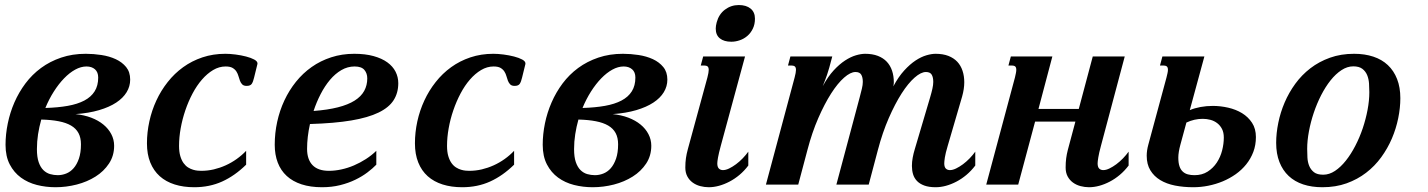

<svg xmlns="http://www.w3.org/2000/svg" viewBox="-20 -747 5780 777"><path d="M285.6 -285.2Q320.3 -281.7 349.1 -270.8Q377.9 -259.8 398.4 -242.9Q418.9 -226.1 430.4 -204.1Q441.9 -182.1 441.9 -157.2Q441.9 -116.7 421.1 -85.2Q400.4 -53.7 366.7 -32.5Q333 -11.2 290.5 -0.2Q248 10.7 204.6 10.7Q165.5 10.7 129.2 1.5Q92.8 -7.8 64.7 -28.3Q36.6 -48.8 19.5 -81.5Q2.4 -114.3 2.4 -161.1Q2.4 -203.6 11.5 -247.6Q20.5 -291.5 38.3 -332.5Q56.2 -373.5 83 -409.4Q109.9 -445.3 146 -471.9Q182.1 -498.5 227.5 -513.9Q272.9 -529.3 327.1 -529.3Q358.4 -529.3 390.4 -524.4Q422.4 -519.5 448.2 -507.6Q474.1 -495.6 490.5 -475.6Q506.8 -455.6 506.8 -424.8Q506.8 -397.5 492.4 -373.8Q478 -350.1 450.2 -331.8Q422.4 -313.5 381.1 -301.3Q339.8 -289.1 285.6 -285.2ZM129.4 -143.6Q129.4 -111.3 136.5 -90.8Q143.6 -70.3 155.5 -58.6Q167.5 -46.9 182.6 -42.5Q197.8 -38.1 213.9 -38.1Q231 -38.1 247.8 -44.7Q264.6 -51.3 277.8 -66.2Q291 -81.1 299.3 -105Q307.6 -128.9 307.6 -163.1Q307.6 -189.9 297.6 -208.5Q287.6 -227.1 267.6 -238.8Q247.6 -250.5 217.5 -256.3Q187.5 -262.2 147 -263.2Q138.7 -233.9 134 -203.9Q129.4 -173.8 129.4 -143.6ZM377.4 -433.1Q377.4 -455.1 364.3 -466.6Q351.1 -478 330.1 -478Q307.6 -478 284.4 -465.3Q261.2 -452.6 239.3 -429.9Q217.3 -407.2 197.8 -376.5Q178.2 -345.7 163.6 -310.1Q214.4 -311.5 254.2 -318.6Q293.9 -325.7 321.3 -340.1Q348.6 -354.5 363 -377.4Q377.4 -400.4 377.4 -433.1Z M893.1 -478Q866.7 -478 842.5 -463.6Q818.4 -449.2 797.4 -425Q776.4 -400.9 759.3 -368.7Q742.2 -336.4 730 -300.5Q717.8 -264.6 711.2 -227.8Q704.6 -190.9 704.6 -156.7Q704.6 -132.3 709.7 -115.2Q714.8 -98.1 722.9 -86.9Q731 -75.7 741.2 -69.3Q751.5 -63 761.5 -60.1Q771.5 -57.1 780.3 -56.4Q789.1 -55.7 794.9 -55.7Q820.3 -55.7 845.2 -61.5Q870.1 -67.4 893.3 -77.9Q916.5 -88.4 937.5 -103.3Q958.5 -118.2 976.1 -136.7V-80.6Q930.2 -35.6 879.2 -12.5Q828.1 10.7 766.1 10.7Q722.2 10.7 686.8 -0.5Q651.4 -11.7 626.5 -33.9Q601.6 -56.2 588.1 -89.6Q574.7 -123 574.7 -167Q574.7 -211.4 584.5 -255.9Q594.2 -300.3 612.8 -340.3Q631.3 -380.4 658.7 -415Q686 -449.7 721.2 -475.1Q756.3 -500.5 799.3 -514.9Q842.3 -529.3 892.1 -529.3Q910.6 -529.3 933.3 -526.4Q956.1 -523.4 975.8 -518.3Q995.6 -513.2 1008.8 -506.1Q1022 -499 1022 -490.2Q1022 -488.3 1021.5 -486.8L1008.3 -433.1Q1004.4 -416 998.8 -407.7Q993.2 -399.4 978 -399.4Q966.3 -399.4 960.4 -405.3Q954.6 -411.1 951.2 -419.9Q947.8 -428.7 945.1 -438.7Q942.4 -448.7 936.8 -457.5Q931.2 -466.3 921.1 -472.2Q911.1 -478 893.1 -478Z M1091.8 -161.1Q1091.8 -208.5 1101.8 -254.2Q1111.8 -299.8 1130.9 -340.6Q1149.9 -381.3 1177.7 -416Q1205.6 -450.7 1241.2 -475.8Q1276.9 -501 1320.3 -515.1Q1363.8 -529.3 1413.6 -529.3Q1458.5 -529.3 1491.9 -520Q1525.4 -510.7 1547.6 -494.6Q1569.8 -478.5 1580.8 -456.8Q1591.8 -435.1 1591.8 -410.2Q1591.8 -371.1 1573 -341.6Q1554.2 -312 1512 -291.5Q1469.7 -271 1401.6 -259.5Q1333.5 -248 1234.4 -245.1Q1222.7 -192.4 1222.7 -144.5Q1222.7 -101.6 1244.9 -78.6Q1267.1 -55.7 1311 -55.7Q1335.4 -55.7 1361.3 -61.3Q1387.2 -66.9 1412.4 -77.6Q1437.5 -88.4 1460.7 -103.3Q1483.9 -118.2 1502.9 -136.7V-80.6Q1488.3 -65.4 1467 -49.3Q1445.8 -33.2 1418.2 -19.8Q1390.6 -6.3 1356.7 2.2Q1322.8 10.7 1283.2 10.7Q1236.3 10.7 1200.4 -1Q1164.6 -12.7 1140.4 -34.9Q1116.2 -57.1 1104 -89.1Q1091.8 -121.1 1091.8 -161.1ZM1466.3 -429.7Q1466.3 -450.2 1454.6 -464.1Q1442.9 -478 1415 -478Q1386.7 -478 1361.6 -463.4Q1336.4 -448.7 1315.4 -423.8Q1294.4 -398.9 1277.6 -366.2Q1260.7 -333.5 1249 -297.9Q1306.2 -302.2 1347.4 -312.7Q1388.7 -323.2 1415 -339.8Q1441.4 -356.4 1453.9 -379.2Q1466.3 -401.9 1466.3 -429.7Z M1977.5 -478Q1951.2 -478 1927 -463.6Q1902.8 -449.2 1881.8 -425Q1860.8 -400.9 1843.8 -368.7Q1826.7 -336.4 1814.5 -300.5Q1802.2 -264.6 1795.7 -227.8Q1789.1 -190.9 1789.1 -156.7Q1789.1 -132.3 1794.2 -115.2Q1799.3 -98.1 1807.4 -86.9Q1815.4 -75.7 1825.7 -69.3Q1835.9 -63 1845.9 -60.1Q1856 -57.1 1864.7 -56.4Q1873.5 -55.7 1879.4 -55.7Q1904.8 -55.7 1929.7 -61.5Q1954.6 -67.4 1977.8 -77.9Q2001 -88.4 2022 -103.3Q2043 -118.2 2060.5 -136.7V-80.6Q2014.6 -35.6 1963.6 -12.5Q1912.6 10.7 1850.6 10.7Q1806.6 10.7 1771.2 -0.5Q1735.8 -11.7 1710.9 -33.9Q1686 -56.2 1672.6 -89.6Q1659.2 -123 1659.2 -167Q1659.2 -211.4 1668.9 -255.9Q1678.7 -300.3 1697.3 -340.3Q1715.8 -380.4 1743.2 -415Q1770.5 -449.7 1805.7 -475.1Q1840.8 -500.5 1883.8 -514.9Q1926.8 -529.3 1976.6 -529.3Q1995.1 -529.3 2017.8 -526.4Q2040.5 -523.4 2060.3 -518.3Q2080.1 -513.2 2093.3 -506.1Q2106.4 -499 2106.4 -490.2Q2106.4 -488.3 2106 -486.8L2092.8 -433.1Q2088.9 -416 2083.3 -407.7Q2077.6 -399.4 2062.5 -399.4Q2050.8 -399.4 2044.9 -405.3Q2039.1 -411.1 2035.6 -419.9Q2032.2 -428.7 2029.5 -438.7Q2026.9 -448.7 2021.2 -457.5Q2015.6 -466.3 2005.6 -472.2Q1995.6 -478 1977.5 -478Z M2459.5 -285.2Q2494.1 -281.7 2522.9 -270.8Q2551.8 -259.8 2572.3 -242.9Q2592.8 -226.1 2604.2 -204.1Q2615.7 -182.1 2615.7 -157.2Q2615.7 -116.7 2595 -85.2Q2574.2 -53.7 2540.5 -32.5Q2506.8 -11.2 2464.4 -0.2Q2421.9 10.7 2378.4 10.7Q2339.4 10.7 2303 1.5Q2266.6 -7.8 2238.5 -28.3Q2210.4 -48.8 2193.4 -81.5Q2176.3 -114.3 2176.3 -161.1Q2176.3 -203.6 2185.3 -247.6Q2194.3 -291.5 2212.2 -332.5Q2230 -373.5 2256.8 -409.4Q2283.7 -445.3 2319.8 -471.9Q2356 -498.5 2401.4 -513.9Q2446.8 -529.3 2501 -529.3Q2532.2 -529.3 2564.2 -524.4Q2596.2 -519.5 2622.1 -507.6Q2647.9 -495.6 2664.3 -475.6Q2680.7 -455.6 2680.7 -424.8Q2680.7 -397.5 2666.3 -373.8Q2651.9 -350.1 2624 -331.8Q2596.2 -313.5 2554.9 -301.3Q2513.7 -289.1 2459.5 -285.2ZM2303.2 -143.6Q2303.2 -111.3 2310.3 -90.8Q2317.4 -70.3 2329.3 -58.6Q2341.3 -46.9 2356.4 -42.5Q2371.6 -38.1 2387.7 -38.1Q2404.8 -38.1 2421.6 -44.7Q2438.5 -51.3 2451.7 -66.2Q2464.8 -81.1 2473.1 -105Q2481.4 -128.9 2481.4 -163.1Q2481.4 -189.9 2471.4 -208.5Q2461.4 -227.1 2441.4 -238.8Q2421.4 -250.5 2391.4 -256.3Q2361.3 -262.2 2320.8 -263.2Q2312.5 -233.9 2307.9 -203.9Q2303.2 -173.8 2303.2 -143.6ZM2551.3 -433.1Q2551.3 -455.1 2538.1 -466.6Q2524.9 -478 2503.9 -478Q2481.4 -478 2458.3 -465.3Q2435.1 -452.6 2413.1 -429.9Q2391.1 -407.2 2371.6 -376.5Q2352.1 -345.7 2337.4 -310.1Q2388.2 -311.5 2428 -318.6Q2467.8 -325.7 2495.1 -340.1Q2522.5 -354.5 2536.9 -377.4Q2551.3 -400.4 2551.3 -433.1Z M2880.4 -656.7Q2889.2 -689.5 2913.8 -708Q2938.5 -726.6 2969.7 -726.6Q3000 -726.6 3017.6 -712.2Q3035.2 -697.8 3035.2 -671.4Q3035.2 -648.4 3026.6 -630.9Q3018.1 -613.3 3004.4 -601.6Q2990.7 -589.8 2973.6 -584Q2956.5 -578.1 2939.5 -578.1Q2910.2 -578.1 2893.3 -591.6Q2876.5 -605 2876.5 -631.3Q2876.5 -642.1 2880.4 -656.7ZM2842.8 -433.6Q2848.1 -454.1 2848.1 -463.9Q2848.1 -474.6 2843.3 -478.3Q2838.4 -481.9 2829.6 -481.9H2815.9L2825.7 -518.6H2995.1L2897 -157.2Q2888.7 -126.5 2885.7 -109.6Q2882.8 -92.8 2882.8 -85.9Q2882.8 -71.3 2889.2 -64.9Q2895.5 -58.6 2905.8 -58.6Q2917 -58.6 2930.7 -65.2Q2944.3 -71.8 2958.5 -82.3Q2972.7 -92.8 2985.6 -106.2Q2998.5 -119.6 3008.3 -133.3V-77.1Q2992.2 -55.7 2972.7 -39.3Q2953.1 -22.9 2932.1 -12Q2911.1 -1 2889.6 4.9Q2868.2 10.7 2848.1 10.7Q2830.6 10.7 2813.5 6.1Q2796.4 1.5 2783 -8.3Q2769.5 -18.1 2761.5 -33.2Q2753.4 -48.3 2753.4 -68.8Q2753.4 -89.8 2755.9 -106.9Q2758.3 -124 2763.7 -143.6Z M3815.4 -157.2Q3806.2 -126.5 3803.7 -109.6Q3801.3 -92.8 3801.3 -85.9Q3801.3 -71.3 3807.6 -64.9Q3814 -58.6 3824.2 -58.6Q3835.4 -58.6 3849.1 -65.2Q3862.8 -71.8 3877 -82.3Q3891.1 -92.8 3904.1 -106.2Q3917 -119.6 3926.8 -133.3V-77.1Q3910.6 -55.7 3891.1 -39.3Q3871.6 -22.9 3850.6 -12Q3829.6 -1 3808.1 4.9Q3786.6 10.7 3766.6 10.7Q3739.3 10.7 3720.7 3.9Q3702.1 -2.9 3690.9 -14.6Q3679.7 -26.4 3675 -42Q3670.4 -57.6 3670.4 -75.7Q3670.4 -91.8 3673.6 -109.1Q3676.8 -126.5 3682.1 -143.6L3744.1 -353Q3750 -373 3753.4 -388.4Q3756.8 -403.8 3756.8 -415.5Q3756.8 -434.1 3750.5 -444.8Q3744.1 -455.6 3727.1 -455.6Q3707 -455.6 3681.2 -432.9Q3655.3 -410.2 3628.7 -368.7Q3602.1 -327.1 3576.7 -269Q3551.3 -210.9 3532.7 -140.1L3495.6 0H3364.7L3459 -353Q3464.4 -373 3468 -388.4Q3471.7 -403.8 3471.7 -415.5Q3471.7 -434.1 3465.3 -444.8Q3459 -455.6 3441.9 -455.6Q3421.9 -455.6 3396 -432.9Q3370.1 -410.2 3343.5 -368.7Q3316.9 -327.1 3291.5 -269Q3266.1 -210.9 3247.6 -140.1L3210.4 0H3079.6L3195.8 -433.6Q3201.2 -454.1 3201.2 -463.9Q3201.2 -474.6 3196.3 -478.3Q3191.4 -481.9 3182.6 -481.9H3168.9L3178.7 -518.6H3348.1L3335.9 -473.1Q3333.5 -463.4 3326.9 -444.1Q3320.3 -424.8 3309.6 -398.4Q3330.6 -437 3353.8 -462.2Q3377 -487.3 3399.9 -502.2Q3422.9 -517.1 3443.8 -523.2Q3464.8 -529.3 3481 -529.3Q3510.7 -529.3 3532.7 -520.8Q3554.7 -512.2 3568.8 -497.1Q3583 -481.9 3590.1 -460.7Q3597.2 -439.5 3597.2 -414.1Q3597.2 -411.1 3596.7 -406.5Q3596.2 -401.9 3595.2 -397.5Q3615.7 -436 3639.2 -461.7Q3662.6 -487.3 3685.3 -502.2Q3708 -517.1 3729 -523.2Q3750 -529.3 3766.1 -529.3Q3795.9 -529.3 3817.9 -520.8Q3839.8 -512.2 3854 -497.1Q3868.2 -481.9 3875.2 -460.7Q3882.3 -439.5 3882.3 -414.1Q3882.3 -387.2 3873.5 -356Z M4292.5 -68.8Q4292.5 -89.8 4294.7 -106.4Q4296.9 -123 4301.3 -140.1L4332 -254.9H4168.9L4100.6 0H3971.2L4087.4 -433.6Q4089.8 -443.8 4091.3 -451.4Q4092.8 -459 4092.8 -464.4Q4092.8 -474.6 4088.1 -478.3Q4083.5 -481.9 4074.7 -481.9H4061L4070.8 -518.6H4238.8L4182.6 -306.2H4345.7L4402.3 -518.6H4531.7L4435.5 -157.2Q4427.2 -126.5 4424.6 -109.6Q4421.9 -92.8 4421.9 -85.9Q4421.9 -71.3 4428.2 -64.9Q4434.6 -58.6 4444.8 -58.6Q4456.1 -58.6 4469.7 -65.2Q4483.4 -71.8 4497.6 -82.3Q4511.7 -92.8 4524.7 -106.2Q4537.6 -119.6 4547.4 -133.3V-77.1Q4531.2 -55.7 4511.7 -39.3Q4492.2 -22.9 4471.2 -12Q4450.2 -1 4428.7 4.9Q4407.2 10.7 4387.2 10.7Q4369.6 10.7 4352.5 6.1Q4335.4 1.5 4322 -8.3Q4308.6 -18.1 4300.5 -33.2Q4292.5 -48.3 4292.5 -68.8Z M5062.5 -192.4Q5062.5 -159.7 5052 -132.1Q5041.5 -104.5 5023.4 -82Q5005.4 -59.6 4981 -42.2Q4956.5 -24.9 4928.5 -13.2Q4900.4 -1.5 4869.9 4.6Q4839.4 10.7 4809.6 10.7Q4769.5 10.7 4735.1 3.9Q4700.7 -2.9 4675.3 -18.3Q4649.9 -33.7 4635.3 -57.9Q4620.6 -82 4620.6 -116.7Q4620.6 -137.7 4627 -161.1L4700.7 -433.6Q4703.1 -443.4 4704.8 -451.2Q4706.5 -459 4706.5 -464.4Q4706.5 -474.6 4701.7 -478.3Q4696.8 -481.9 4688 -481.9H4674.3L4684.1 -518.6H4854L4794.9 -301.3Q4814.5 -309.6 4838.4 -314Q4862.3 -318.4 4888.2 -318.4Q4918.9 -318.4 4950.2 -311.3Q4981.4 -304.2 5006.3 -289.1Q5031.2 -273.9 5046.9 -250Q5062.5 -226.1 5062.5 -192.4ZM4748.5 -109.4Q4748.5 -87.9 4753.2 -74.2Q4757.8 -60.5 4766.6 -52.5Q4775.4 -44.4 4787.4 -41.3Q4799.3 -38.1 4814 -38.1Q4844.7 -38.1 4867.2 -52.5Q4889.6 -66.9 4904.3 -89.1Q4918.9 -111.3 4925.8 -138.2Q4932.6 -165 4932.6 -190.4Q4932.6 -210.9 4925.3 -225.1Q4918 -239.3 4906 -248.5Q4894 -257.8 4878.7 -262Q4863.3 -266.1 4847.2 -266.1Q4813 -266.1 4781.2 -251L4756.8 -161.1Q4752.9 -147 4750.7 -133.5Q4748.5 -120.1 4748.5 -109.4Z M5521.5 -374Q5521.5 -390.6 5520.3 -409.2Q5519 -427.7 5512.7 -443.1Q5506.3 -458.5 5493.2 -468.5Q5480 -478.5 5456.5 -478.5Q5432.1 -478.5 5408.7 -463.1Q5385.3 -447.8 5364.5 -421.6Q5343.8 -395.5 5326.4 -361.6Q5309.1 -327.6 5296.6 -290.5Q5284.2 -253.4 5277.1 -215.6Q5270 -177.7 5270 -144.5Q5270 -127.4 5271 -109.1Q5272 -90.8 5278.3 -75.4Q5284.7 -60.1 5297.6 -50Q5310.5 -40 5335 -40Q5359.4 -40 5382.6 -55.4Q5405.8 -70.8 5426.5 -96.9Q5447.3 -123 5464.8 -157Q5482.4 -190.9 5494.9 -228Q5507.3 -265.1 5514.4 -302.7Q5521.5 -340.3 5521.5 -374ZM5331.5 10.7Q5288.6 10.7 5253.9 -0.7Q5219.2 -12.2 5195.1 -34.9Q5170.9 -57.6 5157.7 -91.3Q5144.5 -125 5144.5 -168.9Q5144.5 -208 5153.1 -250Q5161.6 -292 5178.7 -332Q5195.8 -372.1 5221.9 -408Q5248 -443.8 5283 -470.7Q5317.9 -497.6 5362.1 -513.4Q5406.2 -529.3 5460 -529.3Q5502.9 -529.3 5537.6 -517.8Q5572.3 -506.3 5596.4 -483.6Q5620.6 -460.9 5633.8 -427.2Q5647 -393.6 5647 -349.6Q5647 -310.5 5638.4 -268.6Q5629.9 -226.6 5612.8 -186.5Q5595.7 -146.5 5569.6 -110.6Q5543.5 -74.7 5508.5 -47.9Q5473.6 -21 5429.4 -5.1Q5385.3 10.7 5331.5 10.7Z"/></svg>

Font: Arian AMU Serif
Style: Bold Italic
Weight: 700
Italic angle: -15°
Designer: Ruben Hakobyan (Tarumian)
Foundry: Ruben Hakobyan (Tarumian)
Version: Version 1.002